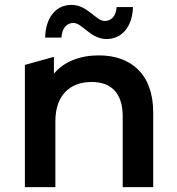

<svg xmlns="http://www.w3.org/2000/svg" viewBox="-20 -767 725 787"><path d="M281 -673C317 -673 351 -607 417 -607C481 -607 523 -660 525 -738H458C456 -702 437 -681 409 -681C373 -681 339 -747 273 -747C209 -747 167 -695 165 -613H232C234 -651 253 -673 281 -673ZM385 -540C307 -540 242 -514 201 -465V-534L82 -501V0H207V-270C207 -377 267 -431 356 -431C436 -431 483 -385 483 -290V0H608V-306C608 -467 513 -540 385 -540Z"/></svg>

Font: Talent
Style: Bold
Weight: 600
Designer: Mike Powis
Version: Version 1.001;hotconv 1.0.109;makeotfexe 2.5.65596